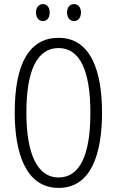

<svg xmlns="http://www.w3.org/2000/svg" viewBox="-20 -909 571 939"><path d="M156 -848C156 -822 170 -806 190 -806C209 -806 223 -821 223 -848C223 -874 209 -889 190 -889C170 -889 156 -873 156 -848ZM308 -848C308 -822 322 -806 342 -806C361 -806 376 -821 376 -848C376 -874 361 -889 342 -889C322 -889 308 -874 308 -848ZM479 -358C479 -567 421 -724 267 -724C126 -724 52 -603 52 -359C52 -165 104 10 267 10C427 10 479 -159 479 -358ZM109 -358C109 -562 160 -674 267 -674C370 -674 422 -564 422 -358C422 -149 370 -41 266 -41C164 -41 109 -154 109 -358Z"/></svg>

Font: Noto Sans Khmer UI ExtraCondensed Light
Style: Regular
Weight: 300
Width: 2
Designer: Danh Hong and the Monotype Design Team
Foundry: Monotype Imaging Inc.
Version: Version 2.002